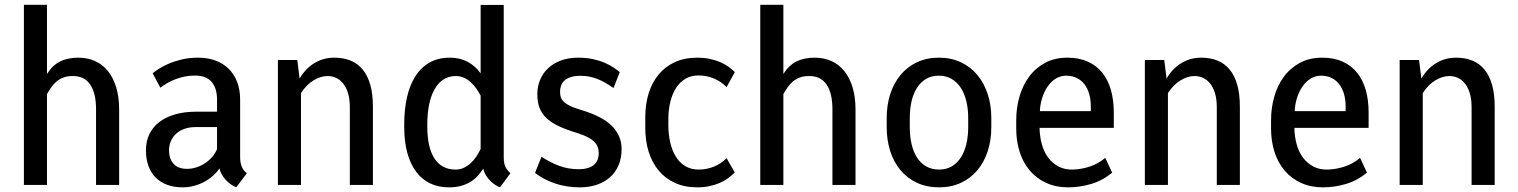

<svg xmlns="http://www.w3.org/2000/svg" viewBox="-20 -782 6420 812"><path d="M178.7 -469.2Q202.6 -506.8 234.9 -522.5Q267.1 -538.1 311.5 -538.1Q350.1 -538.1 382.1 -523.7Q414.1 -509.3 436.5 -481.4Q459 -453.6 471.4 -412.6Q483.9 -371.6 483.9 -318.4V0H386.2V-319.3Q386.2 -388.2 361.3 -424.6Q336.4 -460.9 287.1 -460.4Q264.6 -460.4 248 -454.1Q231.4 -447.8 219 -437.3Q206.5 -426.8 197 -413.1Q187.5 -399.4 178.7 -384.3V0H81.1V-761.7H178.7Z M979.5 9.8Q968.8 6.3 957.3 -1.7Q945.8 -9.8 935.5 -20.5Q925.3 -31.2 918 -43.9Q910.6 -56.6 908.2 -69.8Q896 -51.8 878.7 -36.9Q861.3 -22 841.1 -11.5Q820.8 -1 798.3 4.6Q775.9 10.3 752.9 10.3Q715.3 10.3 686.3 -0.7Q657.2 -11.7 637.5 -32Q617.7 -52.2 607.4 -81.3Q597.2 -110.4 597.2 -146.5Q597.2 -184.6 611.8 -214.8Q626.5 -245.1 654.1 -266.1Q681.6 -287.1 720.7 -298.3Q759.8 -309.6 809.1 -309.6H897.9V-361.3Q897.9 -408.7 874.8 -435.8Q851.6 -462.9 802.7 -462.4Q779.8 -462.4 758.8 -457.8Q737.8 -453.1 719.2 -445.8Q700.7 -438.5 685.3 -429.4Q669.9 -420.4 658.2 -411.1L625.5 -472.2Q634.8 -480 652.1 -491.2Q669.4 -502.4 694.1 -512.9Q718.8 -523.4 749.8 -530.8Q780.8 -538.1 818.4 -538.1Q857.4 -538.1 890.1 -526.4Q922.9 -514.6 946.3 -491.9Q969.7 -469.2 982.7 -436Q995.6 -402.8 995.6 -360.4V-117.2Q995.6 -95.7 1001.7 -78.9Q1007.8 -62 1023.9 -49.3ZM771 -67.9Q792 -67.9 812 -74.7Q832 -81.5 848.9 -93Q865.7 -104.5 878.4 -119.6Q891.1 -134.8 897.9 -151.4V-244.6H808.6Q781.2 -244.6 760 -237.1Q738.8 -229.5 724.4 -216.1Q710 -202.6 702.4 -184.6Q694.8 -166.5 694.8 -146Q694.8 -110.8 713.9 -89.4Q732.9 -67.9 771 -67.9Z M1237.3 -528.3 1247.1 -449.7Q1271 -491.2 1308.8 -514.6Q1346.7 -538.1 1394 -538.1Q1432.6 -538.1 1462.9 -525.6Q1493.2 -513.2 1514.2 -487.5Q1535.2 -461.9 1546.1 -422.9Q1557.1 -383.8 1557.1 -330.6V0H1459.5V-329.1Q1459.5 -362.8 1451.9 -387.7Q1444.3 -412.6 1431.4 -428.7Q1418.5 -444.8 1401.6 -452.6Q1384.8 -460.4 1365.7 -460.4Q1335.9 -460.4 1305.7 -441.9Q1275.4 -423.3 1252.9 -388.2V0H1155.3V-528.3Z M1787.1 -245.6Q1787.1 -203.6 1794.4 -170.2Q1801.8 -136.7 1816.4 -113.3Q1831.1 -89.8 1853.5 -77.4Q1876 -64.9 1906.7 -64.9Q1925.8 -64.9 1941.4 -72.3Q1957 -79.6 1970.2 -91.6Q1983.4 -103.5 1993.9 -119.1Q2004.4 -134.8 2012.7 -151.9V-377.4Q2004.4 -393.6 1993.7 -408.4Q1982.9 -423.3 1970 -435.1Q1957 -446.8 1941.4 -453.6Q1925.8 -460.4 1907.7 -460.4Q1877 -460.4 1854.2 -445.1Q1831.5 -429.7 1816.7 -402.3Q1801.8 -375 1794.4 -337.6Q1787.1 -300.3 1787.1 -255.9ZM1689.5 -255.9Q1689.5 -318.4 1701.2 -370.4Q1712.9 -422.4 1736.8 -459.7Q1760.7 -497.1 1797.1 -517.6Q1833.5 -538.1 1882.8 -538.1Q1924.8 -538.1 1957 -521Q1989.3 -503.9 2012.7 -472.2V-761.2H2110.4V-117.2Q2110.4 -90.8 2117.7 -76.2Q2125 -61.5 2138.7 -49.3L2094.7 9.8Q2088.9 8.3 2078.6 2.4Q2068.4 -3.4 2057.4 -13.4Q2046.4 -23.4 2037.1 -37.4Q2027.8 -51.3 2023.9 -68.8Q2012.2 -50.8 1998.3 -36.1Q1984.4 -21.5 1966.8 -11.2Q1949.2 -1 1927.7 4.6Q1906.2 10.3 1878.9 10.3Q1833.5 10.3 1798.3 -6.8Q1763.2 -23.9 1739 -56.9Q1714.8 -89.8 1702.1 -137.2Q1689.5 -184.6 1689.5 -245.6Z M2512.2 -132.3Q2512.2 -144.5 2509 -156.5Q2505.9 -168.5 2496.1 -179.4Q2486.3 -190.4 2467.5 -200.7Q2448.7 -210.9 2417.5 -220.7Q2373.5 -233.9 2342.3 -248.8Q2311 -263.7 2291 -282.7Q2271 -301.8 2261.7 -326.2Q2252.4 -350.6 2252.4 -383.3Q2252.4 -416.5 2264.4 -444.8Q2276.4 -473.1 2298.6 -493.9Q2320.8 -514.6 2352.8 -526.4Q2384.8 -538.1 2425.3 -538.1Q2460 -538.1 2487.5 -532Q2515.1 -525.9 2536.9 -516.6Q2558.6 -507.3 2574.2 -496.8Q2589.8 -486.3 2601.1 -477.1L2574.7 -409.7Q2557.1 -421.9 2540.3 -431.6Q2523.4 -441.4 2506.6 -448Q2489.7 -454.6 2472.2 -458Q2454.6 -461.4 2435.1 -461.4Q2410.2 -461.4 2393.3 -455.8Q2376.5 -450.2 2366.7 -440.9Q2356.9 -431.6 2352.8 -419.7Q2348.6 -407.7 2348.6 -394.5Q2348.6 -383.8 2350.8 -373.8Q2353 -363.8 2362.1 -354Q2371.1 -344.2 2389.2 -335Q2407.2 -325.7 2439.5 -316.4Q2528.8 -289.6 2568.8 -248.3Q2608.9 -207 2608.9 -151.9Q2608.9 -113.8 2596.2 -83.7Q2583.5 -53.7 2560.5 -33Q2537.6 -12.2 2504.9 -1Q2472.2 10.3 2432.6 10.3Q2375 10.3 2326.7 -6.3Q2278.3 -22.9 2242.7 -50.8L2270 -119.1Q2308.1 -94.2 2345.9 -80.3Q2383.8 -66.4 2426.8 -66.4Q2450.7 -66.4 2467.3 -71.8Q2483.9 -77.1 2493.7 -86.4Q2503.4 -95.7 2507.8 -107.7Q2512.2 -119.6 2512.2 -132.3Z M2934.1 -64.9Q2970.2 -64.9 3001.2 -78.1Q3032.2 -91.3 3052.7 -113.3L3087.4 -52.7Q3075.2 -40 3059.6 -28.6Q3043.9 -17.1 3024.2 -8.5Q3004.4 0 2980.7 5.1Q2957 10.3 2929.2 10.3Q2875 10.3 2833.7 -8.8Q2792.5 -27.8 2764.9 -61.5Q2737.3 -95.2 2723.1 -140.9Q2709 -186.5 2709 -240.2V-287.6Q2709 -340.8 2723.1 -386.7Q2737.3 -432.6 2764.9 -466.3Q2792.5 -500 2833.7 -519Q2875 -538.1 2929.2 -538.1Q2957 -538.1 2980.7 -533.2Q3004.4 -528.3 3024.2 -520Q3043.9 -511.7 3059.6 -500.7Q3075.2 -489.7 3087.9 -477.1L3052.7 -413.6Q3032.2 -435.5 3001.2 -449.2Q2970.2 -462.9 2934.1 -462.9Q2902.3 -462.9 2878.7 -448.7Q2855 -434.6 2839.4 -410.4Q2823.7 -386.2 2815.4 -353.3Q2807.1 -320.3 2806.6 -283.2V-252.4Q2806.6 -213.9 2814.5 -179.7Q2822.3 -145.5 2837.9 -120.1Q2853.5 -94.7 2877.7 -79.8Q2901.9 -64.9 2934.1 -64.9Z M3293 -469.2Q3316.9 -506.8 3349.1 -522.5Q3381.3 -538.1 3425.8 -538.1Q3464.4 -538.1 3496.3 -523.7Q3528.3 -509.3 3550.8 -481.4Q3573.2 -453.6 3585.7 -412.6Q3598.1 -371.6 3598.1 -318.4V0H3500.5V-319.3Q3500.5 -388.2 3475.6 -424.6Q3450.7 -460.9 3401.4 -460.4Q3378.9 -460.4 3362.3 -454.1Q3345.7 -447.8 3333.3 -437.3Q3320.8 -426.8 3311.3 -413.1Q3301.8 -399.4 3293 -384.3V0H3195.3V-761.7H3293Z M3730 -283.2Q3730 -337.9 3745.1 -384.5Q3760.3 -431.2 3788.8 -465.3Q3817.4 -499.5 3858.2 -518.8Q3898.9 -538.1 3950.7 -538.1Q4002.4 -538.1 4043.5 -518.8Q4084.5 -499.5 4113 -465.3Q4141.6 -431.2 4157 -384.5Q4172.4 -337.9 4172.4 -283.2V-244.1Q4172.4 -188.5 4157 -141.8Q4141.6 -95.2 4113 -61.5Q4084.5 -27.8 4043.7 -8.8Q4002.9 10.3 3951.7 10.3Q3899.4 10.3 3858.4 -8.8Q3817.4 -27.8 3788.8 -61.8Q3760.3 -95.7 3745.1 -142.3Q3730 -189 3730 -244.1ZM3827.6 -244.1Q3827.6 -205.6 3835.2 -172.6Q3842.8 -139.6 3858.2 -115.7Q3873.5 -91.8 3897 -78.4Q3920.4 -64.9 3951.7 -64.9Q3982.4 -64.9 4005.4 -78.6Q4028.3 -92.3 4043.7 -116.2Q4059.1 -140.1 4066.9 -173.1Q4074.7 -206.1 4074.7 -244.1V-283.2Q4074.7 -321.3 4066.9 -353.8Q4059.1 -386.2 4043.5 -410.4Q4027.8 -434.6 4004.6 -448.2Q3981.4 -461.9 3950.7 -461.9Q3918.9 -461.9 3896 -448Q3873 -434.1 3857.7 -409.9Q3842.3 -385.7 3835 -353Q3827.6 -320.3 3827.6 -283.2Z M4497.1 10.3Q4445.8 10.3 4405 -8.3Q4364.3 -26.9 4335.9 -59.8Q4307.6 -92.8 4292.7 -138.4Q4277.8 -184.1 4277.8 -238.3V-274.4Q4277.8 -324.2 4291 -371.6Q4304.2 -418.9 4331.1 -456.1Q4357.9 -493.2 4398.7 -515.6Q4439.5 -538.1 4494.1 -538.1Q4543.5 -538.1 4580.3 -521.5Q4617.2 -504.9 4641.6 -474.6Q4666 -444.3 4678.2 -401.6Q4690.4 -358.9 4690.4 -306.6V-241.2H4377Q4377 -240.7 4376.7 -241.2Q4376.5 -241.7 4376.5 -241.2Q4377 -206.1 4385.7 -173.3Q4394.5 -140.6 4412.4 -116.2Q4430.2 -91.8 4457 -77.6Q4483.9 -63.5 4520 -64.9Q4555.2 -66.4 4589.8 -77.9Q4624.5 -89.4 4654.3 -114.3L4683.6 -51.8Q4642.6 -18.1 4594.5 -3.9Q4546.4 10.3 4497.1 10.3ZM4489.3 -461.9Q4466.3 -461.9 4447 -450.7Q4427.7 -439.5 4413.3 -419.9Q4398.9 -400.4 4389.6 -374Q4380.4 -347.7 4377.9 -316.9Q4378.4 -316.4 4378.4 -314.5Q4378.4 -312.5 4378.4 -312H4593.3V-332Q4593.3 -359.9 4586.7 -383.5Q4580.1 -407.2 4566.9 -424.8Q4553.7 -442.4 4534.2 -452.1Q4514.6 -461.9 4489.3 -461.9Z M4903.8 -528.3 4913.6 -449.7Q4937.5 -491.2 4975.3 -514.6Q5013.2 -538.1 5060.5 -538.1Q5099.1 -538.1 5129.4 -525.6Q5159.7 -513.2 5180.7 -487.5Q5201.7 -461.9 5212.6 -422.9Q5223.6 -383.8 5223.6 -330.6V0H5126V-329.1Q5126 -362.8 5118.4 -387.7Q5110.8 -412.6 5097.9 -428.7Q5085 -444.8 5068.1 -452.6Q5051.3 -460.4 5032.2 -460.4Q5002.4 -460.4 4972.2 -441.9Q4941.9 -423.3 4919.4 -388.2V0H4821.8V-528.3Z M5574.7 10.3Q5523.4 10.3 5482.7 -8.3Q5441.9 -26.9 5413.6 -59.8Q5385.3 -92.8 5370.4 -138.4Q5355.5 -184.1 5355.5 -238.3V-274.4Q5355.5 -324.2 5368.7 -371.6Q5381.8 -418.9 5408.7 -456.1Q5435.5 -493.2 5476.3 -515.6Q5517.1 -538.1 5571.8 -538.1Q5621.1 -538.1 5658 -521.5Q5694.8 -504.9 5719.2 -474.6Q5743.7 -444.3 5755.9 -401.6Q5768.1 -358.9 5768.1 -306.6V-241.2H5454.6Q5454.6 -240.7 5454.3 -241.2Q5454.1 -241.7 5454.1 -241.2Q5454.6 -206.1 5463.4 -173.3Q5472.2 -140.6 5490 -116.2Q5507.8 -91.8 5534.7 -77.6Q5561.5 -63.5 5597.7 -64.9Q5632.8 -66.4 5667.5 -77.9Q5702.1 -89.4 5731.9 -114.3L5761.2 -51.8Q5720.2 -18.1 5672.1 -3.9Q5624 10.3 5574.7 10.3ZM5566.9 -461.9Q5543.9 -461.9 5524.7 -450.7Q5505.4 -439.5 5491 -419.9Q5476.6 -400.4 5467.3 -374Q5458 -347.7 5455.6 -316.9Q5456.1 -316.4 5456.1 -314.5Q5456.1 -312.5 5456.1 -312H5670.9V-332Q5670.9 -359.9 5664.3 -383.5Q5657.7 -407.2 5644.5 -424.8Q5631.3 -442.4 5611.8 -452.1Q5592.3 -461.9 5566.9 -461.9Z M5981.4 -528.3 5991.2 -449.7Q6015.1 -491.2 6053 -514.6Q6090.8 -538.1 6138.2 -538.1Q6176.8 -538.1 6207 -525.6Q6237.3 -513.2 6258.3 -487.5Q6279.3 -461.9 6290.3 -422.9Q6301.3 -383.8 6301.3 -330.6V0H6203.6V-329.1Q6203.6 -362.8 6196 -387.7Q6188.5 -412.6 6175.5 -428.7Q6162.6 -444.8 6145.8 -452.6Q6128.9 -460.4 6109.9 -460.4Q6080.1 -460.4 6049.8 -441.9Q6019.5 -423.3 5997.1 -388.2V0H5899.4V-528.3Z"/></svg>

Font: Ufes Sans
Style: Regular
Weight: 400
Designer: Ricardo Esteves, Filipe Motta, Cassio Ferreira, Ana Quintelato & Breno Mello
Foundry: ProDesignUfes - Ricardo Esteves, Filipe Motta, Cassio Ferreira, Ana Quintelato & Breno Mello (This is a derivative work,
Version: Version 2.0